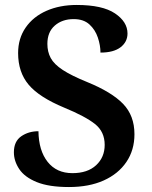

<svg xmlns="http://www.w3.org/2000/svg" viewBox="-20 -744 612 774"><path d="M258 10Q177 10 128 -10Q79 -30 57.5 -62.5Q36 -95 36 -130Q36 -174 65.5 -194.5Q95 -215 135 -215Q136 -137 172 -91.5Q208 -46 272 -46Q333 -46 367.5 -78Q402 -110 402 -160Q402 -213 363 -244Q324 -275 239 -310Q138 -352 95.5 -402.5Q53 -453 53 -530Q53 -589 83.5 -633Q114 -677 167.5 -700.5Q221 -724 289 -724Q393 -724 443.5 -690Q494 -656 494 -609Q494 -575 466 -553.5Q438 -532 385 -532Q385 -561 374.5 -592.5Q364 -624 340.5 -645.5Q317 -667 277 -667Q231 -667 201 -641Q171 -615 171 -567Q171 -535 184.5 -510Q198 -485 233 -462Q268 -439 332 -413Q430 -373 476 -325.5Q522 -278 522 -203Q522 -139 489.5 -91Q457 -43 398 -16.5Q339 10 258 10Z"/></svg>

Font: Noto Serif Tibetan SemiBold
Style: Regular
Weight: 600
Designer: Monotype Design Team
Foundry: Monotype Imaging Inc.
Version: Version 2.103; ttfautohint (v1.8.4.7-5d5b)